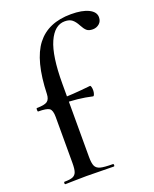

<svg xmlns="http://www.w3.org/2000/svg" viewBox="-137 -804 709 883"><g transform="rotate(-20 218.0 -363.0)"><path d="M29 -12Q56 -12 69 -17.5Q82 -23 87 -37Q92 -51 92 -81V-306Q92 -339 79 -348Q66 -357 25 -357Q22 -357 22 -366Q22 -374 25 -374Q62 -374 75.5 -383.5Q89 -393 90 -418Q95 -581 151 -653.5Q207 -726 319 -726Q374 -726 405 -710.5Q436 -695 436 -669Q436 -649 422.5 -637.5Q409 -626 391 -626Q371 -626 361 -635Q351 -644 341 -663Q330 -684 317 -694.5Q304 -705 281 -705Q231 -705 202 -640Q173 -575 173 -439V-81Q173 -50 179.5 -36Q186 -22 204.5 -17Q223 -12 265 -12Q269 -12 269 -6Q269 0 265 0L198 -1Q176 -2 131 -2L72 -1Q57 0 29 0Q25 0 25 -6Q25 -12 29 -12ZM136 -352V-376Q197 -376 289 -386Q292 -386 294 -379Q296 -372 296 -362Q296 -353 293 -344Q290 -335 286 -336Q217 -352 136 -352Z"/></g></svg>

Font: Cormorant Infant SemiBold
Style: Regular
Weight: 600
Designer: Christian Thalmann (Catharsis Fonts)
Foundry: Catharsis Fonts
Version: Version 4.000